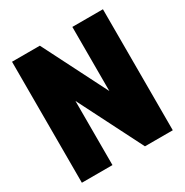

<svg xmlns="http://www.w3.org/2000/svg" viewBox="-162 -831 926 962"><g transform="rotate(-30 301.0 -350.0)"><path d="M38 0V-700H199L387 -329V-700H564V0H403L215 -371V0Z"/></g></svg>

Font: Tektur SemiCondensed ExtraBold
Style: Regular
Weight: 800
Width: 4
Designer: Adam Jagosz
Foundry: Adam Jagosz
Version: Version 1.005;gftools[0.9.30]